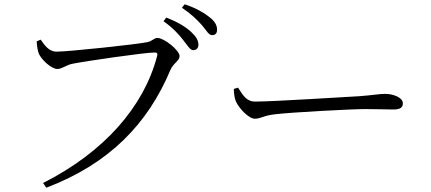

<svg xmlns="http://www.w3.org/2000/svg" viewBox="-20 -832 2010 896"><path d="M835 -645C855 -620 867 -598 881 -598C896 -598 906 -607 906 -623C906 -643 896 -661 871 -684C846 -707 808 -730 756 -750L743 -733C787 -702 815 -671 835 -645ZM922 -715C944 -690 953 -668 970 -668C985 -668 993 -677 993 -693C993 -714 983 -733 955 -754C930 -774 893 -795 842 -812L829 -796C876 -764 899 -740 922 -715ZM244 -591C208 -591 187 -622 170 -647L151 -639C153 -612 156 -596 161 -582C171 -557 218 -510 248 -510C268 -510 289 -528 316 -534C373 -546 657 -587 701 -587C711 -587 717 -585 713 -570C652 -336 468 -123 181 22L196 44C491 -68 670 -255 775 -505C789 -538 818 -548 818 -570C818 -598 745 -655 715 -655C698 -655 692 -640 666 -635C618 -625 300 -591 244 -591Z M1091 -423 1071 -417C1072 -397 1073 -380 1080 -361C1094 -327 1141 -278 1169 -278C1198 -278 1209 -293 1266 -299C1341 -308 1622 -323 1685 -323C1746 -323 1781 -321 1816 -321C1850 -321 1860 -332 1860 -350C1860 -377 1815 -394 1777 -394C1751 -394 1723 -388 1656 -383C1610 -381 1260 -358 1171 -358C1129 -358 1113 -389 1091 -423Z"/></svg>

Font: Harano Aji Mincho
Style: Regular
Weight: 400
Foundry: Masamichi Hosoda
Version: HaranoAjiMincho-Regular version 20230610;ttx 4.39.4